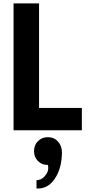

<svg xmlns="http://www.w3.org/2000/svg" viewBox="-20 -770 536 1135"><path d="M60.1 0V-750H210.9V-131.8H463.9V0ZM195.8 344.2V294.9Q224.6 294.9 244.4 271.7Q264.2 248.5 265.1 228.5Q266.1 208.5 262.2 205.1Q227.1 205.1 204.1 181.9Q181.2 158.7 181.2 123Q181.2 87.9 204.3 64.5Q227.5 41 263.2 41Q299.3 41 322.8 66.7Q346.2 92.3 346.2 131.8Q345.2 226.6 303.2 287.6Q261.2 348.6 195.8 344.2Z"/></svg>

Font: Orkney
Style: Bold
Weight: 700
Designer: Samuel Oakes and Alfredo Marco Pradil
Foundry: Alfredo Marco Pradil
Version: 1.0